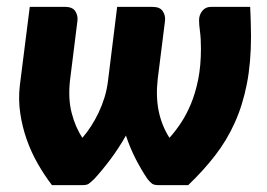

<svg xmlns="http://www.w3.org/2000/svg" viewBox="-20 -538 775 558"><path d="M131 0Q109 -28.5 89.8 -62.2Q70.5 -96 57.5 -133Q44.5 -170 38.8 -209.2Q33 -248.5 37.5 -288.5L66.5 -518H169Q191 -518 199 -505.2Q207 -492.5 205 -477L183.5 -305Q177.5 -252 188.2 -210Q199 -168 219.5 -137.5Q232.5 -152.5 244.5 -171Q256.5 -189.5 266.5 -210.5Q276.5 -231.5 283.8 -255Q291 -278.5 294 -304L320.5 -518H423.5Q445 -518 453.2 -505.2Q461.5 -492.5 459.5 -477L438.5 -309.5Q432.5 -258 441.2 -215.2Q450 -172.5 472.5 -137.5Q489 -155.5 505.2 -179.8Q521.5 -204 534.8 -235.8Q548 -267.5 556 -307.2Q564 -347 564 -396.5Q564 -426 561.2 -446.5Q558.5 -467 558.5 -479Q558.5 -494.5 567.8 -506.2Q577 -518 593 -518H707Q707.5 -508.5 708 -496.2Q708.5 -484 708.8 -472Q709 -460 709.2 -449.5Q709.5 -439 709.5 -432.5Q709.5 -356 697.5 -294.5Q685.5 -233 662.5 -181.8Q639.5 -130.5 605.2 -86.2Q571 -42 527 0H439.5Q428 0 422 -4.2Q416 -8.5 408.5 -18Q391.5 -43 375 -74.8Q358.5 -106.5 346 -144Q325 -107 301 -75Q277 -43 254 -18Q244 -8.5 238.2 -4.2Q232.5 0 220.5 0Z"/></svg>

Font: Lato Black
Style: Italic
Weight: 900
Italic angle: -7°
Designer: Lukasz Dziedzic
Foundry: tyPoland Lukasz Dziedzic
Version: Version 2.007; 2014-02-27